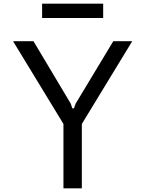

<svg xmlns="http://www.w3.org/2000/svg" viewBox="-20 -1024 790 1044"><path d="M162 -800 365 -460 373 -435H382L391 -460L596 -800H699L425 -350V0H325V-350L51 -800ZM209 -926V-1004H541V-926Z"/></svg>

Font: Martian Mono SemiExpanded Light
Style: Regular
Weight: 300
Width: 6
Monospace: yes
Designer: Roman Shamin
Foundry: Evil Martians
Version: Version 0.930